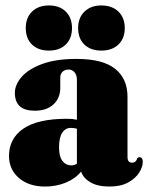

<svg xmlns="http://www.w3.org/2000/svg" viewBox="-20 -674 544 704"><path d="M13 -102Q13 -166 65.5 -202.2Q118 -238.5 226 -238.5Q246.5 -238.5 262 -235V-381Q262 -398.5 253.5 -408.8Q245 -419 231.5 -419Q218 -419 209.5 -411Q201 -403 201 -389.5V-351.5Q201 -314.5 176 -291.2Q151 -268 107.5 -268Q34.5 -268 34.5 -333.5Q34.5 -363.5 59.5 -392.2Q84.5 -421 135 -439.5Q185.5 -458 260.5 -458Q356.5 -458 402 -421.8Q447.5 -385.5 447.5 -319.5V-98.5Q447.5 -77.5 464.5 -77.5Q478.5 -77.5 483.5 -93.5Q486 -97.5 491.5 -97.5Q503.5 -97.5 503.5 -80Q503.5 -62 490.2 -41Q477 -20 450 -5Q423 10 381 10Q338 10 311.5 -5.5Q285 -21 277.5 -45Q256 -18.5 220.8 -4.2Q185.5 10 145.5 10Q85.5 10 49.2 -21.5Q13 -53 13 -102ZM196.5 -134Q196.5 -100 208.8 -84Q221 -68 241 -67.5Q251.5 -67.5 262 -73.5V-202Q252.5 -205 239.5 -205Q219.5 -205 208 -187Q196.5 -169 196.5 -134ZM159.5 -488.5Q120.5 -488.5 97.5 -510.5Q74.5 -532.5 74.5 -571Q74.5 -609 97.5 -631.5Q120.5 -654 159.5 -654Q198.5 -654 221.2 -631.5Q244 -609 244 -571Q244 -533 221.2 -510.8Q198.5 -488.5 159.5 -488.5ZM351.5 -488.5Q312.5 -488.5 289.5 -510.5Q266.5 -532.5 266.5 -571Q266.5 -609 289.8 -631.5Q313 -654 351.5 -654Q391 -654 414.2 -631.5Q437.5 -609 437.5 -571Q437.5 -533 414.2 -510.8Q391 -488.5 351.5 -488.5Z"/></svg>

Font: Fraunces 144pt Soft Black
Style: Regular
Weight: 900
Version: Version 1.000;[b76b70a41]